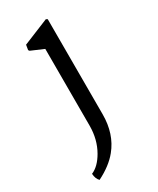

<svg xmlns="http://www.w3.org/2000/svg" viewBox="-196 -562 726 883"><g transform="rotate(-30 167.0 -120.0)"><path d="M141.6 -385.3 74.7 -414.1 70.3 -419.9 74.7 -446.3 211.9 -502.4 219.7 -498V6.8Q219.7 110.8 162.6 180.7Q125 227.1 56.6 261.2Q42 246.6 40.5 219.7Q79.1 203.6 108.4 152.8Q141.6 95.2 141.6 22Z"/></g></svg>

Font: Trykker
Style: Regular
Weight: 400
Designer: Magnus Gaarde
Foundry: Magnus Gaarde
Version: Version 1.001